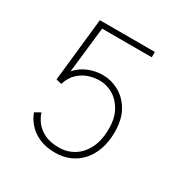

<svg xmlns="http://www.w3.org/2000/svg" viewBox="-162 -842 973 995"><g transform="rotate(30 325.0 -344.5)"><path d="M297 11Q240 11 199.5 -7.5Q159 -26 134 -55.2Q109 -84.5 98 -116L132 -135Q140 -107.5 160 -81.5Q180 -55.5 214.5 -38.8Q249 -22 300 -22Q348.5 -22 388.8 -46.5Q429 -71 453 -118.8Q477 -166.5 477 -236Q477 -300 452.5 -343Q428 -386 390.2 -407.5Q352.5 -429 313 -429Q276.5 -429 243 -417Q209.5 -405 184.2 -379.5Q159 -354 147 -314L127 -331Q133 -362 150.5 -386.5Q168 -411 193.8 -427.8Q219.5 -444.5 250.2 -453.2Q281 -462 313 -462Q360.5 -462 406.2 -437.8Q452 -413.5 482 -363.5Q512 -313.5 512 -236Q512 -179.5 496.5 -134Q481 -88.5 452.2 -56Q423.5 -23.5 384 -6.2Q344.5 11 297 11ZM147 -314 114 -322 155 -700H484V-668H187Z"/></g></svg>

Font: Trispace Thin Thin
Style: Regular
Weight: 250
Version: Version 1.210